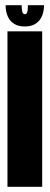

<svg xmlns="http://www.w3.org/2000/svg" viewBox="-20 -721 193 741"><path d="M8.8 0V-600H142.8V0ZM75.7 -618.8Q50.5 -618.8 34 -629.4Q17.5 -640 9.6 -658.6Q1.6 -677.2 1.6 -701H63.6Q63.6 -687.9 65.1 -680.2Q66.5 -672.6 69.1 -669.4Q71.8 -666.2 75.9 -666.2Q80.2 -666.2 82.9 -669.6Q85.6 -673 86.6 -680.7Q87.6 -688.4 87.6 -701H149.9Q149.9 -677.2 141.8 -658.6Q133.8 -640 117.3 -629.4Q100.9 -618.8 75.7 -618.8Z"/></svg>

Font: Anybody UltraCondensed Thin
Style: Regular
Weight: 100
Width: 1
Designer: Tyler Finck
Foundry: Etcetera Type Company
Version: Version 1.110